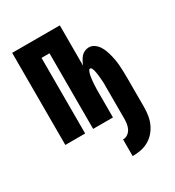

<svg xmlns="http://www.w3.org/2000/svg" viewBox="-177 -623 854 939"><g transform="rotate(-30 250.0 -154.0)"><path d="M295 212V118Q310 118 322 109.5Q334 101 340.5 88Q347 75 349 60.5Q351 46 351 32V-133Q351 -139 351 -144.5Q351 -150 351 -156Q351 -162 351 -167.5Q351 -173 350.5 -178.5Q350 -184 349.5 -190Q349 -196 348.5 -201.5Q348 -207 347.5 -212.5Q347 -218 346 -223.5Q345 -229 344 -235Q343 -241 341.5 -246Q340 -251 337 -257Q334 -263 329 -263Q323 -263 320.5 -257Q318 -251 316 -246Q314 -241 313 -235Q312 -229 311 -223.5Q310 -218 309.5 -212.5Q309 -207 308.5 -201.5Q308 -196 307.5 -190Q307 -184 307 -178.5Q307 -173 306.5 -167.5Q306 -162 306 -156Q306 -150 306 -144.5Q306 -139 306 -133V0H194V-427H149V0H37V-520H306V-292Q310 -303 316 -314.5Q322 -326 330 -335.5Q338 -345 350 -350.5Q362 -356 374 -356Q391 -356 404.5 -346.5Q418 -337 427 -323.5Q436 -310 441.5 -294.5Q447 -279 451 -263Q455 -247 457.5 -231Q460 -215 461 -198.5Q462 -182 462.5 -166Q463 -150 463 -133V32Q463 55 459.5 78Q456 101 446.5 122.5Q437 144 421.5 162Q406 180 385.5 191.5Q365 203 342 207.5Q319 212 295 212Z"/></g></svg>

Font: Iosevka SS18 Heavy
Style: Regular
Weight: 900
Monospace: yes
Designer: Belleve Invis
Foundry: Belleve Invis
Version: Version 25.1.1; ttfautohint (v1.8.4)